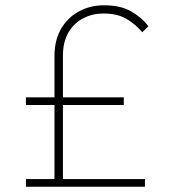

<svg xmlns="http://www.w3.org/2000/svg" viewBox="-20 -706 652 726"><path d="M186 -10V-493Q186 -555 211.5 -598Q237 -641 279.5 -663.5Q322 -686 373 -686Q438 -686 478.5 -661.5Q519 -637 541 -607L518 -584Q493 -614 458.5 -634.5Q424 -655 371 -655Q330 -655 295 -637Q260 -619 239 -583.5Q218 -548 218 -496V-10ZM78 0V-29H528V0ZM78 -309V-338H448V-309Z"/></svg>

Font: Outfit Thin Thin
Style: Regular
Weight: 250
Version: Version 1.100;gftools[0.9.27]